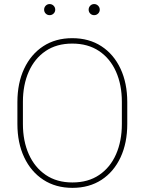

<svg xmlns="http://www.w3.org/2000/svg" viewBox="-20 -907 706 937"><path d="M601.1 -408.7V-302.2Q601.1 -209.5 568.4 -139.2Q535.6 -68.8 475.6 -29.5Q415.5 9.8 333.5 9.8Q252 9.8 191.7 -29.5Q131.3 -68.8 98.1 -139.2Q64.9 -209.5 64.9 -302.2V-408.7Q64.9 -501.5 97.9 -571.8Q130.9 -642.1 190.9 -681.4Q251 -720.7 332.5 -720.7Q414.6 -720.7 474.9 -681.4Q535.2 -642.1 568.1 -571.8Q601.1 -501.5 601.1 -408.7ZM574.7 -302.2V-409.7Q574.7 -493.2 546.1 -557.4Q517.6 -621.6 463.4 -658Q409.2 -694.3 332.5 -694.3Q256.3 -694.3 202.6 -658Q148.9 -621.6 120.4 -557.4Q91.8 -493.2 91.8 -409.7V-302.2Q91.8 -218.8 120.6 -154.3Q149.4 -89.8 203.4 -53.2Q257.3 -16.6 333.5 -16.6Q410.2 -16.6 464.1 -53.2Q518.1 -89.8 546.4 -154.3Q574.7 -218.8 574.7 -302.2ZM195.3 -859.9Q195.3 -871.1 203.1 -879.2Q210.9 -887.2 222.2 -887.2Q233.4 -887.2 241.5 -879.2Q249.5 -871.1 249.5 -859.9Q249.5 -848.6 241.5 -840.8Q233.4 -833 222.2 -833Q210.9 -833 203.1 -840.8Q195.3 -848.6 195.3 -859.9ZM412.6 -859.9Q412.6 -871.1 420.4 -879.2Q428.2 -887.2 439.5 -887.2Q450.7 -887.2 458.7 -879.2Q466.8 -871.1 466.8 -859.9Q466.8 -848.6 458.7 -840.8Q450.7 -833 439.5 -833Q428.2 -833 420.4 -840.8Q412.6 -848.6 412.6 -859.9Z"/></svg>

Font: Vazirmatn RD UI Thin
Style: Regular
Weight: 100
Designer: Saber Rastikerdar
Foundry: Saber Rastikerdar
Version: Version 33.003